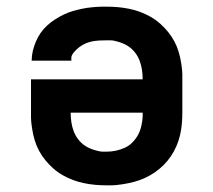

<svg xmlns="http://www.w3.org/2000/svg" viewBox="-20 -548 640 576"><path d="M300 8Q283 8 266 6.5Q249 5 232 1.5Q215 -2 199 -8Q183 -14 168 -22.5Q153 -31 140 -42.5Q127 -54 116 -67.5Q105 -81 97 -96Q89 -111 84 -127.5Q79 -144 76 -164Q73 -184 73 -195V-310H408Q408 -324 406 -338Q404 -352 399 -365.5Q394 -379 385 -390.5Q376 -402 364.5 -409.5Q353 -417 337 -422Q321 -427 312 -427H300Q289 -427 278.5 -426.5Q268 -426 257.5 -424Q247 -422 237.5 -418Q228 -414 219 -407.5Q210 -401 202 -391.5Q194 -382 194 -375V-366H75Q75 -381 78.5 -395.5Q82 -410 88 -424Q94 -438 102.5 -450Q111 -462 122 -472Q133 -482 145.5 -490Q158 -498 171.5 -504.5Q185 -511 199 -515Q213 -519 227.5 -522Q242 -525 259.5 -526.5Q277 -528 287 -528H300Q317 -528 334 -526.5Q351 -525 368 -521.5Q385 -518 401 -512Q417 -506 432 -497.5Q447 -489 460 -477.5Q473 -466 484 -452.5Q495 -439 503 -424Q511 -409 516 -392.5Q521 -376 524 -356Q527 -336 527 -325V-210Q527 -193 525.5 -176Q524 -159 520 -142Q516 -125 509 -109Q502 -93 492.5 -79Q483 -65 471 -53Q459 -41 444.5 -31Q430 -21 414.5 -14Q399 -7 382.5 -2.5Q366 2 346 5Q326 8 315 8ZM289 -93H300Q314 -93 328 -96Q342 -99 355 -105Q368 -111 378 -121.5Q388 -132 394.5 -144Q401 -156 404.5 -172.5Q408 -189 408 -199V-210H192Q192 -196 194 -182Q196 -168 201 -154.5Q206 -141 215 -129.5Q224 -118 235.5 -110.5Q247 -103 263 -98Q279 -93 289 -93Z"/></svg>

Font: R Plex Mono
Style: Bold
Weight: 700
Monospace: yes
Designer: Belleve Invis
Foundry: Belleve Invis
Version: Version 31.8.0